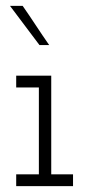

<svg xmlns="http://www.w3.org/2000/svg" viewBox="-20 -632 303 652"><path d="M35 -40H112V-335H35V-375H154V-40H228V0H35ZM57 -612Q80 -579 102 -545.5Q124 -512 147 -479H114Q89 -512 64 -545.5Q39 -579 14 -612Z"/></svg>

Font: Josefin Slab
Style: Regular
Weight: 400
Designer: Santiago Orozco
Foundry: Typemade
Version: Version 1.000